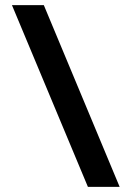

<svg xmlns="http://www.w3.org/2000/svg" viewBox="-20 -727 514 747"><path d="M445.5 0H322L26.5 -707H150.5Z"/></svg>

Font: Newsreader Caption SemiBold
Style: Regular
Weight: 600
Designer: Hugues Gentile
Foundry: Production Type
Version: Version 1.001